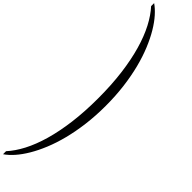

<svg xmlns="http://www.w3.org/2000/svg" viewBox="-731 -878 1755 1755"><g transform="rotate(45 146.5 -0.5)"><path d="M273.4 0Q273.4 129.4 258.8 244.4Q244.1 359.4 218.8 458.5Q193.4 557.6 159.2 640.6Q125 723.6 85.9 789.1Q46.9 854.5 4.9 901.9Q-37.1 949.2 -78.1 976.6V937.5Q-22.5 877 24.2 787.8Q70.8 698.7 104.5 581.3Q138.2 463.9 157 318.6Q175.8 173.3 175.8 0Q175.8 -173.3 157 -318.6Q138.2 -463.9 104.5 -581.3Q70.8 -698.7 24.2 -787.8Q-22.5 -877 -78.1 -937.5V-976.6Q-37.1 -948.7 4.9 -901.6Q46.9 -854.5 85.9 -789.1Q125 -723.6 159.2 -640.6Q193.4 -557.6 218.8 -458.5Q244.1 -359.4 258.8 -244.4Q273.4 -129.4 273.4 0Z"/></g></svg>

Font: Chandrasa
Style: Regular
Weight: 400
Designer: R.S. Wihananto
Foundry: R.S. Wihananto
Version: Version 2.0.1